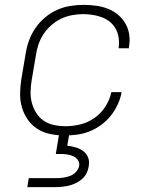

<svg xmlns="http://www.w3.org/2000/svg" viewBox="-20 -548 640 788"><path d="M245 8Q215 8 186 2Q157 -4 133.5 -19Q110 -34 94 -57Q78 -80 70 -107.5Q62 -135 62.5 -165Q63 -195 68 -226L85 -326Q89 -353 98.5 -380Q108 -407 124.5 -431.5Q141 -456 164 -475.5Q187 -495 213.5 -507Q240 -519 268 -523.5Q296 -528 323 -528Q349 -528 374.5 -524.5Q400 -521 423 -512Q446 -503 464.5 -487.5Q483 -472 495 -451Q507 -430 510.5 -405Q514 -380 509 -354V-350H467V-353Q470 -373 467 -393Q464 -413 455 -429.5Q446 -446 431.5 -458Q417 -470 398.5 -477Q380 -484 360.5 -487Q341 -490 320 -490Q298 -490 274.5 -485.5Q251 -481 229.5 -470.5Q208 -460 189.5 -443.5Q171 -427 158 -407Q145 -387 137.5 -364.5Q130 -342 127 -319L110 -219Q106 -195 105.5 -171Q105 -147 111 -125Q117 -103 129 -84Q141 -65 159.5 -52.5Q178 -40 201.5 -35Q225 -30 249 -30Q279 -30 310 -37.5Q341 -45 368 -64Q395 -83 413 -111.5Q431 -140 437 -170H479Q475 -145 463.5 -120Q452 -95 435 -73.5Q418 -52 395.5 -35.5Q373 -19 348 -9Q323 1 297 4.5Q271 8 245 8ZM92 220 98 183H213Q226 183 240 181Q254 179 267.5 174Q281 169 291.5 158Q302 147 305 133Q307 120 299.5 109Q292 98 280.5 93Q269 88 256 86Q243 84 230 84H209L228 -30H270L256 50Q274 52 291 57Q308 62 322 72.5Q336 83 342 99.5Q348 116 344 135Q342 149 335.5 162.5Q329 176 317 186.5Q305 197 291.5 203.5Q278 210 264 213.5Q250 217 235.5 218.5Q221 220 207 220Z"/></svg>

Font: Iosevka XLt Ex Obl
Style: Regular
Weight: 200
Width: 7
Italic angle: -9°
Monospace: yes
Designer: Belleve Invis
Foundry: Belleve Invis
Version: Version 32.5.0; ttfautohint (v1.8.4)